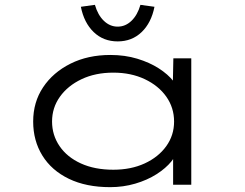

<svg xmlns="http://www.w3.org/2000/svg" viewBox="-20 -763 1011 793"><path d="M435 10Q336 10 264.5 -24.5Q193 -59 155 -120.5Q117 -182 117 -261Q117 -341 158 -402.5Q199 -464 271 -500Q343 -536 436 -536Q496 -536 547 -520.5Q598 -505 636 -480.5Q674 -456 696.5 -427.5Q719 -399 721 -373L693 -375L696 -522H770V0H695V-148L714 -156Q712 -126 688.5 -97Q665 -68 626.5 -43.5Q588 -19 538.5 -4.5Q489 10 435 10ZM448 -62Q521 -62 577.5 -88Q634 -114 666.5 -159Q699 -204 699 -261Q699 -318 667 -363.5Q635 -409 578 -436Q521 -463 448 -463Q374 -463 317 -436Q260 -409 227.5 -363.5Q195 -318 195 -261Q195 -205 226 -159.5Q257 -114 314 -88Q371 -62 448 -62ZM466 -592Q407 -592 367 -630.5Q327 -669 314 -735L372 -743Q384 -701 409 -677Q434 -653 466 -653Q498 -653 523 -677Q548 -701 560 -743L618 -735Q605 -669 565 -630.5Q525 -592 466 -592Z"/></svg>

Font: Lexend Zetta Light
Style: Regular
Weight: 300
Designer: Bonnie Shaver-Troup, Thomas Jockin
Foundry: Lexend
Version: Version 1.007